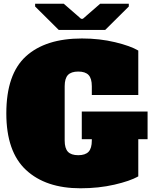

<svg xmlns="http://www.w3.org/2000/svg" viewBox="-20 -999 822 1033"><path d="M774 -250H724V-50Q680 -25 595.5 -5.5Q511 14 413 14Q226 14 120 -84.5Q14 -183 14 -389Q14 -600 119.5 -696Q225 -792 421 -792Q516 -792 599 -772Q682 -752 724 -727V-488H474V-535Q474 -577 456.5 -595.5Q439 -614 401 -614Q363 -614 345.5 -595.5Q328 -577 328 -535V-243Q328 -201 345.5 -182.5Q363 -164 401 -164Q439 -164 456.5 -182.5Q474 -201 474 -243V-250H420V-399H774ZM296 -838 169 -964V-979H323L416 -898H426L519 -979H673V-964L546 -838Z"/></svg>

Font: Alfa Slab One
Style: Regular
Weight: 400
Designer: JM Sole
Foundry: JM Sole
Version: Version 2.000